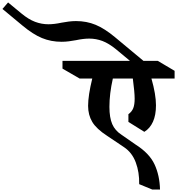

<svg xmlns="http://www.w3.org/2000/svg" viewBox="-636 -1283 1445 1567"><path d="M600 -642Q637 -512 637 -424Q637 -344 612.5 -289.5Q588 -235 542 -207L412 -288V-351Q440 -371 451.5 -400Q463 -429 463 -478Q463 -529 448 -642H285Q257 -518 257 -411Q257 -323 280 -270Q303 -217 356 -183L471 -103Q583 -32 625 58Q667 148 670 264H607L500 220Q502 123 472 42.5Q442 -38 376 -82L239 -174Q151 -231 117 -288Q83 -345 83 -419Q83 -503 117 -642H14L-126 -723V-786H425L312 -880Q252 -929 200 -948.5Q148 -968 92 -968Q45 -968 -16 -955Q-43 -950 -73 -946Q-103 -942 -133 -942Q-220 -942 -293.5 -972.5Q-367 -1003 -451 -1073L-616 -1210L-570 -1263L-461 -1173Q-403 -1125 -350 -1105Q-297 -1085 -241 -1085Q-194 -1085 -133 -1098Q-106 -1103 -76 -1107Q-46 -1111 -16 -1111Q71 -1111 144.5 -1080.5Q218 -1050 302 -980L535 -786H652L789 -705V-642Z"/></svg>

Font: InknutAntiqua
Style: Bold
Weight: 700
Designer: Claus Eggers Srensen
Foundry: Claus Eggers Srensen
Version: Version 1.000; ttfautohint (v1.2) -l 7 -r 28 -G 50 -x 13 -D 